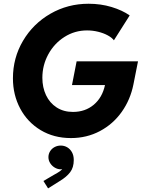

<svg xmlns="http://www.w3.org/2000/svg" viewBox="-20 -748 783 1051"><path d="M50.8 -319.3Q50.8 -431.2 106 -524.7Q161.1 -618.2 256.1 -672.9Q351.1 -727.5 464.8 -727.5Q531.7 -727.5 590.6 -709.7Q649.4 -691.9 689.9 -663.6L603.5 -527.3Q592.8 -542 569.8 -554.4Q546.9 -566.9 517.1 -574.2Q487.3 -581.5 456.5 -581.5Q389.2 -581.5 333 -545.9Q276.9 -510.3 244.4 -450.7Q211.9 -391.1 211.9 -321.8Q211.9 -269.5 231.9 -227.1Q252 -184.6 290 -159.9Q328.1 -135.3 379.4 -135.3Q446.3 -135.3 493.2 -174.6Q540 -213.9 554.7 -282.2H374L399.4 -412.1H735.4L710.4 -286.1Q693.8 -202.6 646.5 -135.7Q599.1 -68.8 527.1 -30.5Q455.1 7.8 368.2 7.8Q274.9 7.8 202.6 -35.6Q130.4 -79.1 90.6 -153.8Q50.8 -228.5 50.8 -319.3ZM217.8 242.7 276.9 208Q282.2 205.1 290.3 200.7Q298.3 196.3 306.4 190.4Q314.5 184.6 320.8 177.7Q314.9 178.7 311.5 178.7Q295.9 178.7 280.5 169.9Q265.1 161.1 255.1 145.8Q245.1 130.4 245.1 112.3Q245.1 94.7 254.2 80.1Q263.2 65.4 278.8 57.1Q294.4 48.8 312.5 48.8Q331.5 48.8 347.7 58.1Q363.8 67.4 373.8 85.2Q383.8 103 383.8 127.9Q383.8 168.9 364 194.8Q344.2 220.7 307.6 242.7L243.2 283.2Z"/></svg>

Font: Reddit Sans Vanilla ExtraBold
Style: Italic
Weight: 800
Italic angle: -11.25°
Designer: Stephen Hutchings
Version: Version 1.013